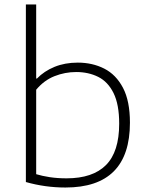

<svg xmlns="http://www.w3.org/2000/svg" viewBox="-20 -828 662 857"><path d="M272 9Q181.5 9 95.5 -15.5V-808H141.5V-477.5H145Q177 -510.5 223.2 -529.5Q269.5 -548.5 327 -548.5Q392.5 -548.5 445.2 -521.8Q498 -495 529 -436Q560 -377 560 -280.5Q560 9 272 9ZM277 -32Q394 -32 453 -91.2Q512 -150.5 512 -276Q512 -361.5 487 -412.2Q462 -463 418.5 -484.8Q375 -506.5 320 -506.5Q270 -506.5 223.2 -488Q176.5 -469.5 141.5 -427.5V-50.5Q168 -42.5 202.2 -37.2Q236.5 -32 277 -32Z"/></svg>

Font: Encode Sans Exp XLt
Style: Regular
Weight: 200
Width: 7
Designer: Multiple Designers
Foundry: Impallari Type
Version: Version 3.002; ttfautohint (v1.8.3) -l 8 -r 50 -G 200 -x 14 